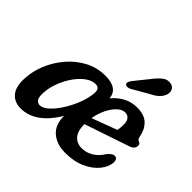

<svg xmlns="http://www.w3.org/2000/svg" viewBox="-166 -889 1092 1092"><g transform="rotate(45 380.0 -342.5)"><path d="M483.5 10Q415 10 372.8 -26.8Q330.5 -63.5 331 -134.5Q286.5 -60 235 -24.8Q183.5 10.5 126.5 10.5Q75.5 10.5 46.8 -23.8Q18 -58 22 -127.5Q24.5 -186.5 49 -245.8Q73.5 -305 115.8 -354.2Q158 -403.5 214.2 -433Q270.5 -462.5 336.5 -462.5Q437 -462.5 443.5 -388Q506.5 -462.5 591.5 -462.5Q651 -462.5 681 -432.5Q711 -402.5 719 -355.5Q723 -336.5 733.5 -333Q749.5 -329 749.5 -311.5Q749.5 -299 740.8 -289Q732 -279 710 -272.5Q674.5 -260.5 625.5 -243.8Q576.5 -227 527.8 -210.8Q479 -194.5 446 -183Q446 -129 469 -102Q492 -75 532 -75Q568.5 -75 601 -94.8Q633.5 -114.5 655.5 -151.5Q679.5 -180 698.5 -178Q709.5 -177 714.2 -168.2Q719 -159.5 718.5 -148Q716.5 -110.5 687.5 -74Q658.5 -37.5 606.5 -13.8Q554.5 10 483.5 10ZM563 -394.5Q540 -394.5 517 -373.2Q494 -352 476 -316Q458 -280 450.5 -236Q483.5 -248 526.2 -264Q569 -280 602 -292.5Q606.5 -314 606.5 -341.5Q606.5 -366 595.2 -380.2Q584 -394.5 563 -394.5ZM155 -145Q152.5 -108.5 162.8 -93.8Q173 -79 190 -79Q214.5 -79 243 -105.2Q271.5 -131.5 297.5 -172.8Q323.5 -214 341.2 -260.8Q359 -307.5 362 -348.5Q365 -389.5 330 -389.5Q300.5 -389.5 270.5 -367.5Q240.5 -345.5 215.2 -309.2Q190 -273 173.8 -230Q157.5 -187 155 -145ZM529 -628Q553.5 -661 577.2 -680Q601 -699 629 -693.5Q652 -689 659.2 -669.8Q666.5 -650.5 657 -629Q647.5 -607.5 629 -592.5Q610.5 -577.5 579 -562L488 -509.5Q478 -505 468 -505Q458 -505 453.5 -511.5Q448.5 -519 452.5 -528.2Q456.5 -537.5 464 -547.5Z"/></g></svg>

Font: Fraunces 72pt S100 SemiBold
Style: Italic
Weight: 600
Italic angle: -16°
Version: Version 1.000; ttfautohint (v1.8.3)